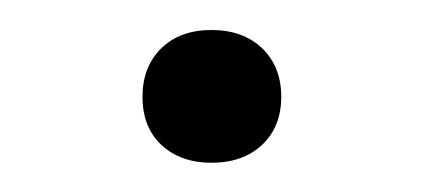

<svg xmlns="http://www.w3.org/2000/svg" viewBox="-20 -103 282 128"><path d="M121 5.5Q100.5 5.5 87.8 -6.2Q75 -18 75 -38.5Q75 -58.5 87.5 -70.8Q100 -83 121 -83Q142 -83 154.8 -70.8Q167.5 -58.5 167.5 -38.5Q167.5 -18.5 154.8 -6.5Q142 5.5 121 5.5Z"/></svg>

Font: Encode Sans Expanded Light
Style: Regular
Weight: 300
Width: 7
Designer: Multiple Designers
Foundry: Impallari Type
Version: Version 3.000; ttfautohint (v1.8.3) -l 8 -r 50 -G 200 -x 14 